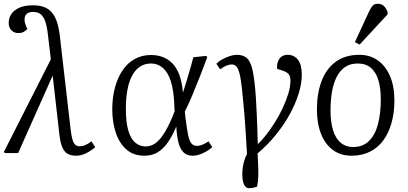

<svg xmlns="http://www.w3.org/2000/svg" viewBox="-38 -810 2157 1016"><path d="M364 14Q338 14 320 4Q302 -6 291.5 -31Q281 -56 276 -100L241 -408L238 -404L58 0H-10L-18 -5L231 -496L216 -623Q211 -668 202 -695Q193 -722 177.5 -734.5Q162 -747 137 -747Q114 -747 103 -736.5Q92 -726 92 -707Q92 -696 94.5 -688Q97 -680 101 -668L107 -657Q99 -648 87.5 -641.5Q76 -635 59 -635Q37 -635 22.5 -649.5Q8 -664 8 -689Q8 -714 21.5 -735Q35 -756 64 -769Q93 -782 138 -782Q170 -782 194.5 -773Q219 -764 236 -744.5Q253 -725 263.5 -693.5Q274 -662 279 -617L336 -123Q340 -89 346 -70Q352 -51 361 -43.5Q370 -36 383 -36Q399 -36 413 -42Q427 -48 446 -62L466 -31Q442 -11 416.5 1.5Q391 14 364 14Z M726 14Q669 14 631.5 -18.5Q594 -51 575 -107Q556 -163 556 -232Q556 -293 570 -345.5Q584 -398 610 -437Q636 -476 674.5 -497.5Q713 -519 761 -519Q794 -519 822.5 -508.5Q851 -498 873.5 -475.5Q896 -453 910.5 -415Q925 -377 930 -322H931Q942 -357 951.5 -388.5Q961 -420 969.5 -449.5Q978 -479 985 -507L1051 -514L1059 -509Q1041 -459 1020.5 -407Q1000 -355 980 -307Q960 -259 940 -219L944 -182Q951 -127 957.5 -95.5Q964 -64 975 -51Q986 -38 1005 -38Q1018 -38 1033.5 -44.5Q1049 -51 1066 -62L1085 -31Q1070 -18 1052.5 -8Q1035 2 1017 8Q999 14 982 14Q952 14 934 -3Q916 -20 907 -53.5Q898 -87 895 -138H894Q874 -91 850.5 -57Q827 -23 797 -4.5Q767 14 726 14ZM733 -35Q762 -35 787 -54Q812 -73 836.5 -114.5Q861 -156 886 -221L884 -261Q881 -333 866 -380Q851 -427 824 -450.5Q797 -474 761 -474Q727 -474 701.5 -456.5Q676 -439 659.5 -406.5Q643 -374 635.5 -330.5Q628 -287 628 -236Q628 -163 641 -119Q654 -75 678 -55Q702 -35 733 -35Z M1280 186Q1262 186 1253 166Q1244 146 1244 110Q1244 93 1247 74Q1250 55 1255.5 37Q1261 19 1269 5Q1267 -30 1265 -61.5Q1263 -93 1261 -126Q1259 -159 1256 -197Q1253 -235 1248 -283Q1242 -354 1235 -394.5Q1228 -435 1217.5 -452Q1207 -469 1189 -469Q1176 -469 1160.5 -463Q1145 -457 1127 -443L1107 -473Q1121 -487 1140 -497Q1159 -507 1179 -513.5Q1199 -520 1215 -520Q1251 -520 1270.5 -500.5Q1290 -481 1300 -432Q1310 -383 1316 -294Q1318 -259 1320 -219.5Q1322 -180 1323.5 -137Q1325 -94 1326 -47Q1344 -63 1367 -92Q1390 -121 1413.5 -157.5Q1437 -194 1456 -234Q1475 -274 1487 -312.5Q1499 -351 1499 -384Q1499 -406 1489.5 -417.5Q1480 -429 1458 -436L1428 -446Q1426 -480 1441 -500Q1456 -520 1484 -520Q1518 -520 1538.5 -494Q1559 -468 1559 -414Q1559 -368 1542 -313.5Q1525 -259 1494 -203Q1463 -147 1420 -94.5Q1377 -42 1325 2Q1326 17 1327 37.5Q1328 58 1328.5 75.5Q1329 93 1329 103Q1329 130 1327 147.5Q1325 165 1322 178Q1307 183 1297 184.5Q1287 186 1280 186Z M1822 14Q1765 14 1724 -16Q1683 -46 1661 -101Q1639 -156 1639 -231Q1639 -315 1663.5 -380.5Q1688 -446 1738.5 -483Q1789 -520 1864 -520Q1919 -520 1960.5 -491Q2002 -462 2025.5 -408Q2049 -354 2049 -278Q2049 -215 2034.5 -162Q2020 -109 1992 -69.5Q1964 -30 1921 -8Q1878 14 1822 14ZM1830 -32Q1882 -32 1914.5 -64Q1947 -96 1962 -152.5Q1977 -209 1977 -284Q1977 -344 1964 -386.5Q1951 -429 1924 -451.5Q1897 -474 1855 -474Q1816 -474 1789 -456Q1762 -438 1744.5 -404.5Q1727 -371 1719 -325.5Q1711 -280 1711 -225Q1711 -164 1724.5 -120.5Q1738 -77 1765 -54.5Q1792 -32 1830 -32ZM1865 -574 1840 -587 1914 -747Q1925 -770 1934 -780Q1943 -790 1961 -790Q1980 -790 1992 -779.5Q2004 -769 2013 -747V-734Z"/></svg>

Font: Literata 18pt Light
Style: Italic
Weight: 300
Italic angle: -2°
Designer: Latin by Veronika Burian and Jose Scaglione. Greek by Irene Vlachou. Cyrillic by Vera Evstafieva
Foundry: TypeTogether
Version: Version 3.103;gftools[0.9.29]